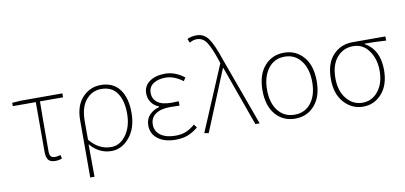

<svg xmlns="http://www.w3.org/2000/svg" viewBox="-86 -1098 3348 1587"><g transform="rotate(-10 1587.5 -304.5)"><path d="M298 13Q256 13 239 -8.5Q222 -30 222 -81V-494H29V-522L101 -527H451V-494H257Q255 -353 255 -75Q255 -46 265.5 -33Q276 -20 301 -20Q321 -20 347 -28L354 2Q330 13 298 13Z M557 198V-283Q557 -404 620 -472Q683 -540 774 -540Q878 -540 932 -468Q986 -396 986 -271Q986 -143 921.5 -65Q857 13 770 13Q666 13 591 -75Q593 31 593 198ZM772 -20Q847 -20 898 -91Q949 -162 949 -271Q949 -378 905.5 -442.5Q862 -507 772 -507Q697 -507 645 -446.5Q593 -386 593 -268V-113Q668 -20 772 -20Z M1308 13Q1214 13 1159 -29.5Q1104 -72 1104 -141Q1104 -196 1137 -230Q1170 -264 1219 -277V-282Q1178 -298 1155.5 -330.5Q1133 -363 1133 -405Q1133 -469 1184 -504.5Q1235 -540 1314 -540Q1398 -540 1475 -480L1457 -452Q1385 -507 1312 -507Q1250 -507 1210 -480.5Q1170 -454 1170 -403Q1170 -353 1208.5 -323.5Q1247 -294 1327 -294Q1360 -294 1387 -296V-259Q1356 -261 1311 -261Q1229 -261 1185.5 -230Q1142 -199 1142 -143Q1142 -86 1188 -53Q1234 -20 1312 -20Q1361 -20 1398 -34.5Q1435 -49 1477 -84L1497 -56Q1451 -19 1408.5 -3Q1366 13 1308 13Z M1585 7 1549 0 1780 -546 1771 -574Q1735 -682 1704 -728.5Q1673 -775 1622 -775Q1591 -775 1561 -757L1547 -790Q1581 -807 1625 -807Q1689 -807 1726.5 -752.5Q1764 -698 1805 -574L2014 0H1978L1798 -502H1794Z M2312 13Q2211 13 2147.5 -60Q2084 -133 2084 -262Q2084 -393 2147.5 -466.5Q2211 -540 2312 -540Q2412 -540 2475.5 -466.5Q2539 -393 2539 -262Q2539 -133 2475.5 -60Q2412 13 2312 13ZM2501 -262Q2501 -372 2449.5 -439.5Q2398 -507 2312 -507Q2225 -507 2173.5 -439.5Q2122 -372 2122 -262Q2122 -151 2173.5 -85.5Q2225 -20 2312 -20Q2399 -20 2450 -85.5Q2501 -151 2501 -262Z M2657 -257Q2657 -390 2722.5 -458.5Q2788 -527 2885 -527H3162V-492Q3070 -498 2983 -498V-494Q3103 -426 3103 -257Q3103 -132 3039.5 -59.5Q2976 13 2882 13Q2788 13 2722.5 -59.5Q2657 -132 2657 -257ZM3066 -257Q3066 -355 3016.5 -424.5Q2967 -494 2884 -494Q2802 -494 2748.5 -432Q2695 -370 2695 -257Q2695 -151 2748.5 -85.5Q2802 -20 2882 -20Q2962 -20 3014 -85.5Q3066 -151 3066 -257Z"/></g></svg>

Font: Noto Sans Korean Thin
Style: Regular
Weight: 250
Designer: Ryoko NISHIZUKA  (kana & ideographs); Paul D. Hunt (Latin, Greek & Cyrillic); Wenlong ZHANG  (bopomofo); Sandoll Communi
Foundry: Adobe Systems Incorporated
Version: Version 1.0001;PS 1;hotconv 1.0.78;makeotf.lib2.5.61930